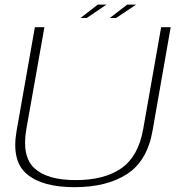

<svg xmlns="http://www.w3.org/2000/svg" viewBox="-20 -790 782 815"><path d="M296.5 4.5Q159.5 4.5 93.8 -51.2Q28 -107 50.5 -235L128 -674.5H168.5L92 -243Q71.5 -126.5 126 -76Q180.5 -25.5 301.5 -25.5Q423 -25.5 495.2 -75.8Q567.5 -126 588 -243L664 -674.5H704.5L627.5 -235Q605 -107 519.2 -51.2Q433.5 4.5 296.5 4.5ZM446 -713.5 520 -770.5H558L472.5 -713.5ZM321.5 -713.5 395 -770.5H432L348 -713.5Z"/></svg>

Font: Anybody ExtraExpanded ExtraLight
Style: Italic
Weight: 200
Width: 8
Italic angle: -10°
Designer: Tyler Finck
Foundry: Etcetera Type Company
Version: Version 1.010; ttfautohint (v1.8.3) -l 8 -r 50 -G 200 -x 14 